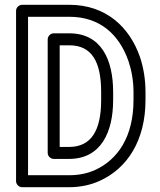

<svg xmlns="http://www.w3.org/2000/svg" viewBox="-20 -756 669 801"><path d="M97 -25V-686H269C399 -686 478 -610 516 -501C529 -462 537 -419 537 -371V-339C537 -185 471 -90 377 -47C344 -32 308 -25 268 -25ZM47 0C47 11 57 25 72 25H268C314 25 358 16 397 -2C511 -54 587 -170 587 -339V-371C587 -424 579 -473 564 -518C521 -642 423 -736 269 -736H72C61 -736 47 -726 47 -711ZM452 -372C452 -508 402 -617 269 -617H204C189 -617 179 -603 179 -592V-118C179 -103 193 -93 204 -93H268C401 -93 452 -204 452 -339ZM402 -372V-339C402 -212 361 -143 268 -143H229V-567H269C362 -567 402 -500 402 -372Z"/></svg>

Font: Asimov
Style: NarOu
Weight: 500
Designer: Google
Version: Version 2.000980; 2014